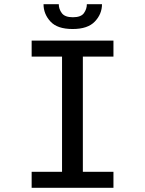

<svg xmlns="http://www.w3.org/2000/svg" viewBox="-20 -893 690 913"><path d="M130.5 0V-76H275V-624H130.5V-700H519.5V-624H374V-76H519.5V0ZM325.5 -755Q252.5 -755 219.8 -790.8Q187 -826.5 187 -873H259.5Q259.5 -850 274 -830.5Q288.5 -811 326.5 -811Q365 -811 379 -830.5Q393 -850 393 -873H465Q465 -826.5 431.2 -790.8Q397.5 -755 325.5 -755Z"/></svg>

Font: Trispace
Style: Regular
Weight: 400
Designer: Tyler Finck
Foundry: Etcetera Type Company
Version: Version 1.210; ttfautohint (v1.8.3)